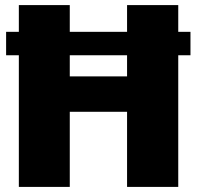

<svg xmlns="http://www.w3.org/2000/svg" viewBox="-20 -709 773 754"><path d="M4 -492V-584H54V-689H254V-584H479V-689H680V-584H728V-492H680V25H479V-270H254V25H54V-492ZM254 -409H479V-492H254Z"/></svg>

Font: BM Euljiro oraeorae
Style: Regular
Weight: 400
Designer: Bongjin Kim; Bomjun Kim; Myungsoo Han; Hyesun Chae; Mikyoung Jeong; Wujin Sim; Minjae Kang; Suwha Jang;
Foundry: Sandoll Inc.
Version: Version 1.000;hotconv 1.0.109;makeexe 2.5.65596